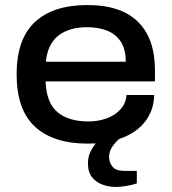

<svg xmlns="http://www.w3.org/2000/svg" viewBox="-20 -558 681 762"><path d="M328 12Q192 12 119 -55Q46 -122 46 -263Q46 -403 118.5 -470.5Q191 -538 327 -538Q460 -538 527.5 -471.5Q595 -405 595 -279V-235H161Q164 -150 208 -113Q252 -76 331 -76Q370 -76 404 -88.5Q438 -101 459 -125Q480 -149 482 -181H592Q591 -121 555.5 -75Q520 -29 454 -7Q440 4 426.5 23Q413 42 413 65Q413 87 426.5 103.5Q440 120 471 120H523V170Q505 176 481 180Q457 184 439 184Q413 184 387.5 175Q362 166 345.5 145.5Q329 125 329 91Q329 66 338 46.5Q347 27 360 11Q344 12 328 12ZM162 -313H479Q479 -364 458.5 -394Q438 -424 403.5 -437Q369 -450 326 -450Q254 -450 211.5 -416.5Q169 -383 162 -313Z"/></svg>

Font: Archivo SemiExpanded Medium
Style: Regular
Weight: 500
Width: 6
Designer: Hector Gatti
Foundry: Omnibus-Type
Version: Version 2.001; ttfautohint (v1.8.3)